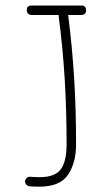

<svg xmlns="http://www.w3.org/2000/svg" viewBox="-20 -681 392 711"><path d="M79.1 -643.1Q79.1 -660.6 96.7 -660.6H280.8Q298.8 -660.6 298.8 -643.1Q298.8 -625.5 280.8 -625.5H232.4Q247.6 -505.4 254.6 -390.9Q261.7 -276.4 261.7 -146.5Q261.7 -78.1 231.9 -33.9Q202.1 10.3 126 10.3Q107.4 10.3 88.9 8.8Q82 7.8 77.1 2.4Q72.3 -2.9 72.8 -10.3Q73.7 -17.1 79.3 -22.2Q85 -27.3 92.3 -26.4Q108.4 -24.9 126 -24.9Q184.6 -24.9 205.6 -54.7Q226.6 -84.5 226.6 -146.5Q226.6 -275.9 219.5 -390.6Q212.4 -505.4 196.8 -625.5H96.7Q89.4 -625.5 84.2 -630.6Q79.1 -635.7 79.1 -643.1Z"/></svg>

Font: Mikhak-DS2-FD ExtraLight
Style: Regular
Weight: 200
Designer: Amin Abedi
Version: Version 3.2